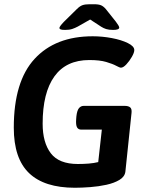

<svg xmlns="http://www.w3.org/2000/svg" viewBox="-20 -878 712 905"><path d="M287 -737Q271 -737 265.5 -739.5Q260 -742 260 -746Q260 -753 281 -775L342 -835Q356 -849 368.5 -853.5Q381 -858 402 -858H423Q445 -858 456.5 -853Q468 -848 479 -835L526 -776Q542 -755 542 -748Q542 -737 513 -737Q493 -737 480.5 -741Q468 -745 457 -752L405 -786L347 -753Q334 -746 320.5 -741.5Q307 -737 287 -737ZM333 7Q189 7 117 -62Q45 -131 45 -276Q45 -494 143 -600.5Q241 -707 417 -707Q462 -707 507 -698.5Q552 -690 582.5 -675Q613 -660 613 -642Q613 -630 601.5 -610Q590 -590 575.5 -574.5Q561 -559 550 -559Q544 -559 527.5 -568Q511 -577 480.5 -586Q450 -595 401 -595Q292 -595 236.5 -518Q181 -441 181 -295Q181 -206 219.5 -155.5Q258 -105 347 -105Q374 -105 398.5 -107Q423 -109 443 -114L460 -267H363Q349 -267 343 -278Q337 -289 339 -316L340 -329Q343 -357 352 -368Q361 -379 375 -379H567Q585 -379 593.5 -372Q602 -365 600 -346L571 -69Q568 -45 543 -30Q518 -15 481.5 -7Q445 1 405 4Q365 7 333 7Z"/></svg>

Font: Asap SemiBold
Style: Italic
Weight: 600
Italic angle: -6°
Designer: Pablo Cosgaya
Foundry: Omnibus-Type
Version: Version 3.001; ttfautohint (v1.8.3)